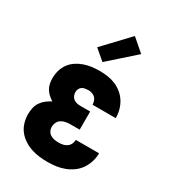

<svg xmlns="http://www.w3.org/2000/svg" viewBox="-189 -872 878 980"><g transform="rotate(30 250.0 -382.0)"><path d="M248 8Q223 8 198 5Q173 2 149.5 -6Q126 -14 105 -28Q84 -42 69 -61.5Q54 -81 47 -105.5Q40 -130 40 -154Q40 -173 44 -191.5Q48 -210 58.5 -225.5Q69 -241 84 -252.5Q99 -264 115 -272Q102 -280 90 -291Q78 -302 70 -315.5Q62 -329 59 -344.5Q56 -360 56 -376Q56 -399 62.5 -421.5Q69 -444 82.5 -462.5Q96 -481 115.5 -494Q135 -507 156.5 -514.5Q178 -522 201 -525Q224 -528 247 -528Q271 -528 295 -524.5Q319 -521 340.5 -512Q362 -503 381 -487.5Q400 -472 412.5 -452Q425 -432 431.5 -408.5Q438 -385 438 -362Q438 -361 438 -360.5Q438 -360 438 -360H301Q301 -360 301 -360Q301 -360 301 -360Q301 -371 297.5 -381.5Q294 -392 286.5 -399.5Q279 -407 268.5 -410.5Q258 -414 247 -414Q238 -414 228 -412.5Q218 -411 210 -406Q202 -401 197.5 -392Q193 -383 193 -373Q193 -363 197 -352.5Q201 -342 209.5 -335.5Q218 -329 228.5 -326.5Q239 -324 250 -324H308V-217H250Q237 -217 223.5 -214Q210 -211 199 -203.5Q188 -196 182.5 -183.5Q177 -171 177 -157Q177 -145 183 -134Q189 -123 200 -116.5Q211 -110 223 -108Q235 -106 248 -106Q260 -106 272.5 -108.5Q285 -111 295.5 -118.5Q306 -126 311.5 -138Q317 -150 317 -162H454Q454 -137 446.5 -112.5Q439 -88 425 -67.5Q411 -47 390.5 -32Q370 -17 346.5 -8Q323 1 298 4.5Q273 8 248 8ZM236 -574 175 -626 313 -772 387 -708Z"/></g></svg>

Font: Iosevka SS04 Heavy
Style: Regular
Weight: 900
Monospace: yes
Designer: Belleve Invis
Foundry: Belleve Invis
Version: Version 19.0.0; ttfautohint (v1.8.4)